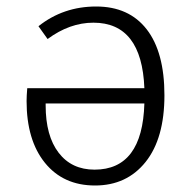

<svg xmlns="http://www.w3.org/2000/svg" viewBox="-20 -554 585 585"><path d="M268.1 -37.1Q414.1 -37.1 419.9 -238.8H119.1V-232.9Q119.1 -140.1 158.7 -88.6Q198.2 -37.1 268.1 -37.1ZM419.9 -285.2Q412.1 -484.9 264.6 -484.9Q192.4 -484.9 125 -435.1L97.2 -474.1Q172.9 -534.2 272.9 -534.2Q373 -534.2 427 -464.6Q481 -395 481 -263.7Q481 -132.3 423.6 -60.5Q366.2 11.2 269.5 11.2Q172.9 11.2 116.9 -57.9Q61 -127 61 -246.1Q61 -261.2 63 -285.2Z"/></svg>

Font: FiraSans-Light
Style: Regular
Weight: 300
Designer: Carrois Corporate & Edenspiekermann AG
Foundry: Carrois Corporate GbR & Edenspiekermann AG
Version: Version 3.106;PS 003.106;hotconv 1.0.70;makeotf.lib2.5.58329